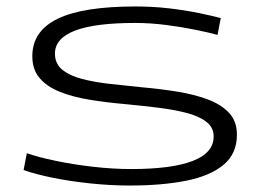

<svg xmlns="http://www.w3.org/2000/svg" viewBox="-20 -564 803 594"><path d="M53 -38 63 -90Q97 -78 152 -66.5Q207 -55 268.5 -48Q330 -41 386 -41Q511 -41 576 -66Q641 -91 641 -142Q641 -170 618 -187.5Q595 -205 556 -215Q517 -225 468 -231Q419 -237 366 -242Q309 -247 257 -255.5Q205 -264 165 -280Q125 -296 102.5 -322.5Q80 -349 80 -390Q80 -468 158.5 -506Q237 -544 399 -544Q454 -544 504.5 -538Q555 -532 596 -523.5Q637 -515 663 -508L653 -456Q628 -463 586.5 -471.5Q545 -480 495.5 -486.5Q446 -493 398 -493Q150 -493 150 -398Q150 -367 172.5 -348.5Q195 -330 233 -320Q271 -310 319.5 -304.5Q368 -299 419 -294Q476 -289 528.5 -280.5Q581 -272 622.5 -256.5Q664 -241 688.5 -215Q713 -189 713 -147Q713 -89 672 -54.5Q631 -20 556.5 -5Q482 10 381 10Q322 10 260 3.5Q198 -3 143.5 -14Q89 -25 53 -38Z"/></svg>

Font: Georama ExtraExtended Light
Style: Regular
Weight: 300
Width: 8
Designer: Jean-Baptiste Levee
Foundry: Production Type
Version: Version 1.000